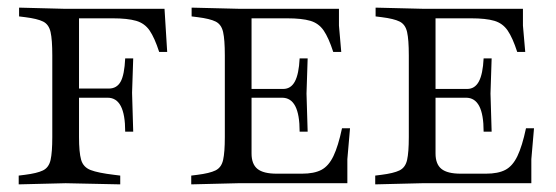

<svg xmlns="http://www.w3.org/2000/svg" viewBox="-20 -480 1456 503"><path d="M29 3V-20L45 -22Q77 -26 92.5 -33.5Q108 -41 112.5 -61Q117 -81 117 -121V-335Q117 -376 112.5 -396Q108 -416 93 -423.5Q78 -431 46 -435L30 -437V-460L147 -457H411L418 -344H397Q385 -381 372 -400Q359 -419 336.5 -425.5Q314 -432 275 -432H187V-248H265Q286 -248 296 -266Q306 -284 308 -327H329L326 -237L329 -135H308Q308 -180 296.5 -202Q285 -224 262 -224H187V-121Q187 -81 192.5 -61.5Q198 -42 217.5 -34.5Q237 -27 279 -22L295 -20V3L152 0Z M481 3V-20L497 -22Q529 -26 544.5 -33.5Q560 -41 564.5 -61Q569 -81 569 -121V-335Q569 -376 564.5 -396Q560 -416 545 -423.5Q530 -431 498 -435L482 -437V-460L605 -457H868V-413L874 -344H853Q841 -381 828 -400Q815 -419 793 -425.5Q771 -432 732 -432H639V-78Q639 -50 654.5 -37.5Q670 -25 705 -25H771Q803 -25 822 -35Q841 -45 853.5 -71Q866 -97 876 -144H897L890 -63V0H604ZM765 -135Q765 -180 753.5 -202Q742 -224 719 -224H629V-247H722Q742 -247 752.5 -266.5Q763 -286 765 -327H786L783 -235L786 -135Z M963 3V-20L979 -22Q1011 -26 1026.5 -33.5Q1042 -41 1046.5 -61Q1051 -81 1051 -121V-335Q1051 -376 1046.5 -396Q1042 -416 1027 -423.5Q1012 -431 980 -435L964 -437V-460L1087 -457H1350V-413L1356 -344H1335Q1323 -381 1310 -400Q1297 -419 1275 -425.5Q1253 -432 1214 -432H1121V-78Q1121 -50 1136.5 -37.5Q1152 -25 1187 -25H1253Q1285 -25 1304 -35Q1323 -45 1335.5 -71Q1348 -97 1358 -144H1379L1372 -63V0H1086ZM1247 -135Q1247 -180 1235.5 -202Q1224 -224 1201 -224H1111V-247H1204Q1224 -247 1234.5 -266.5Q1245 -286 1247 -327H1268L1265 -235L1268 -135Z"/></svg>

Font: Baskervville SC
Style: Regular
Weight: 400
Designer: Alexis Faudot, Rémi Forte, Morgane Pierson, Rafael Ribas, Tanguy Vanlaeys, Rosalie Wagner, Thomas Huot-Marchand
Foundry: ANRT
Version: Version 1.100